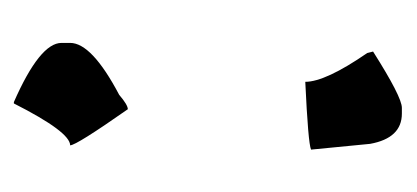

<svg xmlns="http://www.w3.org/2000/svg" viewBox="-172 -526 565 260"><g transform="rotate(90 110.0 -395.5)"><path d="M125.5 -657.7H133.3Q166.5 -657.7 174.3 -614.7L182.1 -534.7Q173.3 -530.8 90.3 -526.9Q90.3 -554.2 51.3 -610.8L49.3 -618.7Q110.8 -657.7 125.5 -657.7ZM127.4 -286.6Q176.3 -216.8 176.3 -208.5Q158.2 -208.5 119.6 -132.3H117.7Q37.6 -167.5 37.6 -196.8V-208.5Q37.6 -237.8 107.9 -274.9Q121.6 -286.6 127.4 -286.6Z"/></g></svg>

Font: ww_drahtTSB
Style: Regular
Weight: 400
Designer: Dr. Wolfgang Wiebecke
Version: Version 1.06 May 21, 2010, initial release